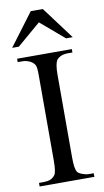

<svg xmlns="http://www.w3.org/2000/svg" viewBox="-98 -934 529 980"><g transform="rotate(-10 166.5 -444.5)"><path d="M24.9 0V-18.6H48.8Q69.3 -18.6 83.5 -24.2Q97.7 -29.8 107.4 -42.5Q119.1 -56.2 119.1 -117.7V-545.4Q119.1 -562.5 118.9 -574.5Q118.7 -586.4 117.7 -595Q116.7 -603.5 114.5 -609.4Q112.3 -615.2 108.4 -619.6Q99.1 -631.3 82.5 -637.9Q65.9 -644.5 48.8 -644.5H24.9V-662.1H308.6V-644.5H284.7Q245.6 -644.5 226.1 -620.6Q220.7 -612.3 217.3 -593.8Q213.9 -575.2 213.9 -545.4V-117.7Q213.9 -85.4 216.8 -67.9Q219.7 -50.3 225.1 -41.5Q227.5 -37.6 233.9 -33.4Q240.2 -29.3 248.8 -26.1Q257.3 -22.9 266.6 -20.8Q275.9 -18.6 284.7 -18.6H308.6V0ZM289.1 -721.2 166.5 -825.7 44.4 -721.2H9.8L135.7 -889.2H198.2L323.7 -721.2Z"/></g></svg>

Font: Doulos SIL
Style: Regular
Weight: 400
Designer: Walt Agee, Victor Gaultney, Peter Martin, Debbi Hosken
Foundry: SIL International
Version: Version 4.110; 2011; Maintenance release